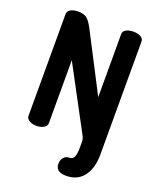

<svg xmlns="http://www.w3.org/2000/svg" viewBox="-170 -832 946 1153"><g transform="rotate(20 303.0 -255.0)"><path d="M376 112Q399 112 407 92Q415 72 415 32V-6Q415 -22 405 -41L190 -443V-41Q190 -22 170.5 -11Q151 0 125 0Q98 0 79 -11Q60 -22 60 -41V-690Q60 -710 79 -720.5Q98 -731 125 -731Q161 -731 180 -718Q199 -705 222 -662L415 -289V-691Q415 -711 434 -721Q453 -731 480 -731Q507 -731 526 -721Q545 -711 545 -691V32Q545 118 506 169.5Q467 221 394 221Q327 221 327 168Q327 143 341 127.5Q355 112 376 112Z"/></g></svg>

Font: Dosis
Style: Bold
Weight: 700
Designer: Edgar Tolentino, Pablo Impallari, Igino Marini
Foundry: Edgar Tolentino, Pablo Impallari, Igino Marini
Version: Version 1.007